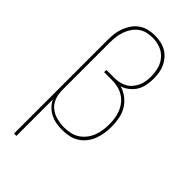

<svg xmlns="http://www.w3.org/2000/svg" viewBox="-294 -808 1088 1088"><g transform="rotate(45 250.0 -264.0)"><path d="M72 215V-535Q72 -561 75 -586Q78 -611 87 -635Q96 -659 111 -680.5Q126 -702 147 -716.5Q168 -731 193 -737Q218 -743 244 -743Q267 -743 290 -738.5Q313 -734 333.5 -722.5Q354 -711 369.5 -693.5Q385 -676 395 -654.5Q405 -633 408.5 -610Q412 -587 412 -564Q412 -564 412 -564Q412 -564 412 -564Q412 -538 407 -512Q402 -486 389 -464Q376 -442 355 -425.5Q334 -409 310 -401Q340 -393 366 -373Q392 -353 408 -326Q424 -299 430 -267Q436 -235 436 -204Q436 -177 432 -150.5Q428 -124 418.5 -99Q409 -74 392 -52.5Q375 -31 352.5 -17Q330 -3 303.5 2.5Q277 8 250 8Q226 8 202.5 4Q179 0 157.5 -10.5Q136 -21 118.5 -38.5Q101 -56 91 -78V215ZM247 -10Q271 -10 295.5 -15Q320 -20 340.5 -33Q361 -46 376.5 -65.5Q392 -85 401 -108Q410 -131 413.5 -155.5Q417 -180 417 -204Q417 -228 413.5 -251.5Q410 -275 401 -297Q392 -319 376.5 -338Q361 -357 341 -369Q321 -381 297.5 -386.5Q274 -392 250 -392H187V-410H250Q270 -410 289.5 -414Q309 -418 326.5 -427.5Q344 -437 357 -452.5Q370 -468 378.5 -486Q387 -504 390 -524Q393 -544 393 -564Q393 -595 384.5 -625.5Q376 -656 355.5 -679.5Q335 -703 305 -714Q275 -725 244 -725Q221 -725 198 -719.5Q175 -714 156.5 -700Q138 -686 125 -666.5Q112 -647 104.5 -625.5Q97 -604 94 -581Q91 -558 91 -535V-146L92 -139Q93 -110 105 -83.5Q117 -57 139.5 -40.5Q162 -24 190.5 -17Q219 -10 247 -10Z"/></g></svg>

Font: Iosevka SS04 Thin
Style: Regular
Weight: 100
Monospace: yes
Designer: Belleve Invis
Foundry: Belleve Invis
Version: Version 19.0.0; ttfautohint (v1.8.4)